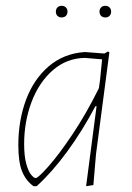

<svg xmlns="http://www.w3.org/2000/svg" viewBox="-20 -636 454 660"><path d="M356 -456 310 -106 301 0 276 4 312 -271H308Q263 -186 211 -115Q159 -44 106 4H95Q68 -16 55.5 -48Q43 -80 43 -137Q43 -222 69.5 -293Q96 -364 147.5 -408Q199 -452 270 -457H274L339 -452L351 -459ZM320 -333 324 -362 331 -432 272 -437Q209 -436 161.5 -394.5Q114 -353 88.5 -285.5Q63 -218 63 -141Q63 -100 70 -74Q77 -48 86.5 -36Q96 -24 103 -24Q111 -24 146.5 -64Q182 -104 229 -174Q276 -244 320 -333ZM212 -596Q212 -587 206.5 -581.5Q201 -576 192 -576Q183 -576 177.5 -581.5Q172 -587 172 -596Q172 -605 177.5 -610.5Q183 -616 192 -616Q201 -616 206.5 -610.5Q212 -605 212 -596ZM362 -596Q362 -587 356.5 -581.5Q351 -576 342 -576Q333 -576 327.5 -581.5Q322 -587 322 -596Q322 -605 327.5 -610.5Q333 -616 342 -616Q351 -616 356.5 -610.5Q362 -605 362 -596Z"/></svg>

Font: Luna Sans Thin
Style: Italic
Weight: 250
Italic angle: -7°
Designer: Juan Pablo del Peral
Foundry: Huerta Tipografica
Version: Version 2.001; ttfautohint (v1.5)